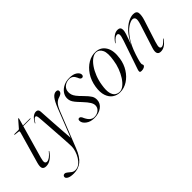

<svg xmlns="http://www.w3.org/2000/svg" viewBox="-34 -1059 1853 1853"><g transform="rotate(-45 892.5 -132.0)"><path d="M121.5 -417 75 -422.5Q71.5 -423 71.5 -426Q71.5 -429.5 76 -429.5H131Q138.5 -429.5 142 -434L204.5 -506Q207.5 -510 210.5 -510Q214 -510 214 -506.5Q214 -503.5 212 -497L193 -429.5H289Q293 -429.5 293 -427Q293 -423 286 -423H191L96 -90Q83.5 -46 89 -32Q94.5 -18 110.5 -18Q145.5 -18 192 -75.5Q195 -80 197 -79Q199.5 -77.5 196 -72Q172 -36 140.8 -14Q109.5 8 75 8Q43.5 8 33.8 -11.2Q24 -30.5 37 -77L128 -395.5Q131 -407 130 -411.5Q129 -416 121.5 -417Z M548 -309Q575.5 -378 599.2 -407.5Q623 -437 651 -437Q677 -437 677 -415.5Q677 -390 637 -376.5Q606 -368.5 584.8 -346Q563.5 -323.5 542 -269L400 89Q367 173.5 321.8 209.8Q276.5 246 213.5 246Q169.5 246 146.8 234.2Q124 222.5 124 206.5Q124 196.5 130.5 189.8Q137 183 147.5 183Q162.5 183 176.5 195.5Q190.5 208 207.5 220.5Q224.5 233 248 233Q278 233 302.8 213.8Q327.5 194.5 345.5 165Q363.5 135.5 373.2 103.5Q383 71.5 383 46.5Q383 35 381.5 3.2Q380 -28.5 377 -72Q374 -115.5 370.8 -163Q367.5 -210.5 364.5 -254.2Q361.5 -298 359 -330Q356.5 -362 355.5 -373.5Q352 -405.5 339.5 -405.5Q330 -405.5 319.8 -396.5Q309.5 -387.5 296.5 -365Q293.5 -359.5 291 -360Q287.5 -361 291 -366.5Q312.5 -405 334 -420.8Q355.5 -436.5 377 -436.5Q407 -436.5 409 -402.5Q410 -387.5 412.5 -344Q415 -300.5 418.8 -242.8Q422.5 -185 426.8 -126Q431 -67 434.5 -20.5Z M738.5 0.5Q775.5 0.5 800.2 -19.8Q825 -40 825.5 -72Q825.5 -93.5 811 -118.2Q796.5 -143 754.5 -188Q725 -218.5 708.2 -239.5Q691.5 -260.5 685 -278.2Q678.5 -296 679 -317Q680 -349.5 700.2 -377.2Q720.5 -405 754.8 -421.8Q789 -438.5 832.5 -438.5Q886 -438.5 914.2 -418.5Q942.5 -398.5 943 -374.5Q943 -363.5 937 -357.2Q931 -351 922.5 -351Q912.5 -351 905.2 -358Q898 -365 891.5 -383.5Q871 -431.5 826 -431.5Q784.5 -431.5 757.2 -407.5Q730 -383.5 730 -345.5Q730 -328 735 -311.5Q740 -295 756.2 -273.2Q772.5 -251.5 806.5 -218Q847.5 -176.5 862 -152Q876.5 -127.5 875 -97.5Q873 -50.5 832.8 -21.2Q792.5 8 731.5 8Q679 8 644.8 -18.2Q610.5 -44.5 610.5 -75.5Q610.5 -98 628.5 -98Q638 -98 645.5 -90.2Q653 -82.5 660.5 -63Q678 -28 697.5 -13.8Q717 0.5 738.5 0.5Z M1192 -437Q1259 -433.5 1293 -377.5Q1327 -321.5 1311.5 -224Q1301.5 -159 1268.2 -106.5Q1235 -54 1186.8 -23Q1138.5 8 1083.5 8Q1041.5 8 1008 -15Q974.5 -38 958.8 -83.8Q943 -129.5 953.5 -198Q965 -271.5 1001.2 -326.2Q1037.5 -381 1087.8 -410.5Q1138 -440 1192 -437ZM1084.5 1Q1112 1 1139.5 -21Q1167 -43 1190.8 -80Q1214.5 -117 1231.5 -162.2Q1248.5 -207.5 1255 -254.5Q1270.5 -345 1250.8 -386Q1231 -427 1193 -430Q1164.5 -432 1135 -411Q1105.5 -390 1079.5 -352.5Q1053.5 -315 1034.8 -267Q1016 -219 1008.5 -167.5Q998 -104 1006.2 -67.2Q1014.5 -30.5 1035.5 -14.8Q1056.5 1 1084.5 1Z M1384.5 -359.5Q1382.5 -360.5 1385.5 -364.5Q1436.5 -437.5 1490.5 -437.5Q1530 -437.5 1530 -398.5Q1530 -380.5 1520.8 -350.8Q1511.5 -321 1500 -291Q1488.5 -261 1482 -242Q1517.5 -314 1557 -356.8Q1596.5 -399.5 1634.5 -418.5Q1672.5 -437.5 1703 -437.5Q1748 -437.5 1752 -404Q1756 -370.5 1739 -318L1668 -96.5Q1652.5 -48 1657.2 -33Q1662 -18 1675.5 -18Q1686.5 -18 1701.5 -27.5Q1716.5 -37 1738.5 -63.5Q1742 -68 1744 -67Q1746 -65.5 1743 -60Q1697 8 1640 8Q1580 8 1606 -74.5L1683 -315.5Q1700 -369 1693 -388.2Q1686 -407.5 1662 -407.5Q1638.5 -407.5 1600.2 -382Q1562 -356.5 1520.8 -298.8Q1479.5 -241 1447.5 -144Q1431 -93 1426.5 -72.5Q1422 -52 1422 -42Q1422 -35 1425 -30.8Q1428 -26.5 1428 -19.5Q1428 -9 1413.2 -0.5Q1398.5 8 1375.5 8Q1358 8 1355.2 -1Q1352.5 -10 1358.5 -28L1458 -319.5Q1476.5 -373 1473 -390.5Q1469.5 -408 1453.5 -408Q1442.5 -408 1427.8 -398.8Q1413 -389.5 1390 -362Q1386.5 -358 1384.5 -359.5Z"/></g></svg>

Font: Fraunces 144pt Light
Style: Italic
Weight: 300
Italic angle: -16°
Version: Version 1.000;[0bf87f6ff]